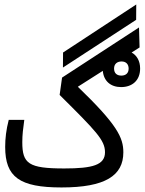

<svg xmlns="http://www.w3.org/2000/svg" viewBox="-20 -826 640 849"><path d="M252 2.9C445.3 2.9 525.4 -49.3 525.4 -152.3C525.4 -217.3 499 -273.9 324.2 -442.4L434.6 -512.7C438.5 -467.8 469.2 -440.9 515.6 -440.9C564 -440.9 599.6 -469.7 599.6 -522.9C599.6 -556.6 585 -581.1 562 -593.8L597.2 -616.2L594.7 -704.6L254.4 -482.9L243.7 -406.2C404.3 -246.6 444.3 -206.5 444.3 -152.8C444.3 -96.2 389.2 -81.1 264.2 -81.1C106.4 -81.1 78.6 -102.1 78.6 -197.3C78.6 -230.5 82 -255.9 87.4 -295.9H18.6C7.3 -252.4 2.9 -213.4 2.9 -176.3C2.9 -43 66.4 2.9 252 2.9ZM258.3 -527.3 582 -738.3 582.5 -806.2 258.8 -593.8ZM516.6 -491.7C497.1 -491.7 484.4 -502 484.4 -522.9C484.4 -543 497.6 -554.2 517.6 -554.2C537.1 -554.2 548.8 -542.5 548.8 -522.5C548.8 -502.4 536.1 -491.7 516.6 -491.7Z"/></svg>

Font: Cascadia Code SemiLight
Style: Regular
Weight: 350
Monospace: yes
Designer: Aaron Bell
Foundry: Saja Typeworks
Version: Version 2404.023